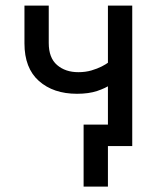

<svg xmlns="http://www.w3.org/2000/svg" viewBox="-20 -528 566 694"><path d="M414.1 -77.6H282.2V146.5H370.1V0H414.1ZM258.3 -189Q300.8 -189 331.3 -199.2Q361.8 -209.5 380.9 -222.7Q399.9 -235.8 408.9 -246.1Q418 -256.3 418 -256.3L379.9 -308.6Q379.9 -308.6 371.6 -302.2Q363.3 -295.9 347.7 -287.8Q332 -279.8 310.5 -273.4Q289.1 -267.1 263.2 -267.1Q216.3 -267.1 186.3 -293Q156.2 -318.8 156.2 -372.6V-507.8H68.4V-371.1Q68.4 -281.7 120.6 -235.4Q172.9 -189 258.3 -189ZM458 0V-507.8H370.1V0Z"/></svg>

Font: Giphurs SC
Style: Regular
Weight: 400
Version: Version 0.920